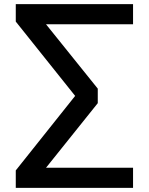

<svg xmlns="http://www.w3.org/2000/svg" viewBox="-20 -725 718 925"><path d="M56 180V96L358 -283V-243L56 -621V-705H621V-608H173L176 -640L451 -298V-228L173 119L171 83H621V180Z"/></svg>

Font: Nunito Sans 7pt SemiExpanded SemiBold
Style: Regular
Weight: 600
Width: 6
Designer: Vernon Adams
Foundry: Vernon Adams
Version: Version 3.101;gftools[0.9.27]